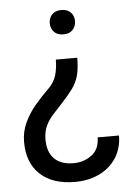

<svg xmlns="http://www.w3.org/2000/svg" viewBox="-52 -579 579 809"><g transform="rotate(-5 237.0 -174.5)"><path d="M291.5 -486.8Q291.5 -465.3 277.8 -450.2Q264.2 -435.1 238.3 -435.1Q211.9 -435.1 198.2 -450.2Q184.6 -465.3 184.6 -486.8Q184.6 -508.3 198.2 -523.2Q211.9 -538.1 238.3 -538.1Q264.2 -538.1 277.8 -523.2Q291.5 -508.3 291.5 -486.8ZM196.8 -332H287.6Q287.1 -285.2 279.1 -256.1Q271 -227.1 253.2 -202.6Q235.4 -178.2 205.1 -145.5Q184.6 -123.5 166 -103Q147.5 -82.5 135.7 -58.1Q124 -33.7 124 0Q124 53.2 152.3 81.3Q180.7 109.4 233.4 109.4Q276.4 109.4 309.8 85Q343.3 60.5 343.8 9.8H434.1Q433.6 64.9 407 105.2Q380.4 145.5 335.2 167Q290 188.5 233.4 188.5Q138.2 188.5 85.7 139.6Q33.2 90.8 33.2 2.9Q33.2 -41.5 51 -79.3Q68.8 -117.2 96.2 -149.7Q123.5 -182.1 152.8 -210.4Q179.2 -235.8 188 -266.1Q196.8 -296.4 196.8 -332Z"/></g></svg>

Font: Vazirmatn UI FD
Style: Regular
Weight: 400
Designer: Saber Rastikerdar
Foundry: Saber Rastikerdar
Version: Version 33.003